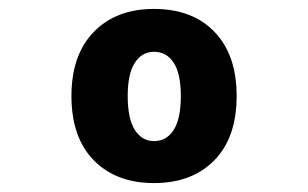

<svg xmlns="http://www.w3.org/2000/svg" viewBox="-20 -729 690 430"><path d="M325 -319Q240 -319 190 -370Q140 -421 140 -514Q140 -606 190 -657.5Q240 -709 325 -709Q411 -709 460.5 -657.5Q510 -606 510 -514Q510 -421 460 -370Q410 -319 325 -319ZM325 -413Q353 -413 369 -438Q385 -463 385 -514Q385 -564 369 -588.5Q353 -613 325 -613Q298 -613 282 -588.5Q266 -564 266 -514Q266 -463 282 -438Q298 -413 325 -413Z"/></svg>

Font: Azeret Mono Thin ExtraBold
Style: Regular
Weight: 800
Version: Version 1.002